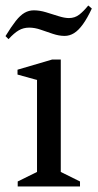

<svg xmlns="http://www.w3.org/2000/svg" viewBox="-38 -675 353 695"><path d="M26.1 0V-18.1L96 -52.6V-385.5L25.4 -405.1V-422.7L151 -459.6H182V-52.6L251.6 -18.1V0ZM-7.1 -533.3 -18.1 -544.3Q3 -578.8 19.2 -599.3Q35.4 -619.8 51 -628.7Q66.5 -637.6 84.5 -637.6Q105.5 -637.6 128.6 -630.6Q151.7 -623.6 173.6 -616.6Q195.6 -609.6 211.5 -609.6Q233 -609.6 249.3 -622.3Q265.5 -635.1 281.5 -655.1L294.4 -644.1Q278.2 -609.5 262.2 -587.2Q246.2 -565 230 -555Q213.8 -545 195.8 -545Q175.8 -545 153.3 -552.5Q130.8 -560 109.3 -567.5Q87.8 -575 67.8 -575Q46.8 -575 29.9 -565.2Q12.9 -555.3 -7.1 -533.3Z"/></svg>

Font: Ancizar Serif Light
Style: Regular
Weight: 300
Designer: Cesar Puertas, Viviana Monsalve, Julian Moncada, Julian Prieto, Jose Castro, Felipe Aragon, Mariel Hernandez, Sara Alarc
Version: Version 8.100